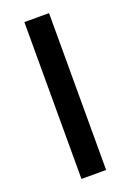

<svg xmlns="http://www.w3.org/2000/svg" viewBox="-128 -687 499 735"><g transform="rotate(-20 122.0 -319.5)"><path d="M172 0H71.5V-639H172Z"/></g></svg>

Font: Anek Gurmukhi Medium
Style: Regular
Weight: 500
Designer: Sarang Kulkarni (Gurmukhi), Yesha Goshar (Latin)
Foundry: Ek Type
Version: Version 1.003